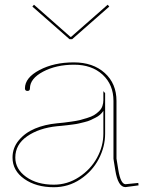

<svg xmlns="http://www.w3.org/2000/svg" viewBox="-20 -785 615 808"><path d="M123 -765.1 276.4 -629.9H279.3L433.1 -765.1L439.9 -757.3L283.7 -620.1H272.5L116.2 -757.3ZM562 -15.1 563 -4.9 508.3 2.4H507.8Q476.6 2.4 465.3 -67.9Q464.4 -73.2 462.4 -85.9Q460.4 -98.6 459 -106.9Q457.5 -115.2 457.5 -117.2V-360.4Q457.5 -428.7 411.9 -470.7Q366.2 -512.7 292 -512.7Q216.3 -512.7 161.1 -483.4Q106 -454.1 106 -413.1Q106 -402.3 95.7 -402.3Q85 -402.3 85 -413.1Q85 -458 146 -490.2Q207 -522.5 290.5 -522.5Q371.6 -522.5 420.9 -477.8Q470.2 -433.1 470.2 -360.4V-117.7L478 -69.8Q487.8 -10.3 508.3 -9.8ZM415 -318.4Q409.2 -309.6 400.9 -302.2Q392.6 -294.9 381.1 -289.3Q369.6 -283.7 360.4 -279.3Q351.1 -274.9 335.7 -271.2Q320.3 -267.6 311.8 -265.4Q303.2 -263.2 285.6 -261Q268.1 -258.8 262.7 -258.1Q257.3 -257.3 239.7 -255.6Q222.2 -253.9 220.7 -253.9Q144 -246.1 94.2 -211.4Q44.4 -176.8 44.4 -122.1Q44.4 -73.2 90.1 -40.5Q135.7 -7.8 206.5 -7.8Q263.7 -7.8 312.5 -39.8Q361.3 -71.8 388.2 -120.8Q415 -169.9 415 -222.7ZM415 -401.4 422.4 -393.1V-222.7Q422.4 -167 395.3 -115.5Q368.2 -64 317.9 -30.5Q267.6 2.9 206.5 2.9Q131.8 2.9 82.3 -32Q32.7 -66.9 32.7 -122.1Q32.7 -163.1 59.3 -194.8Q85.9 -226.6 127.2 -243.9Q168.5 -261.2 219.7 -266.1Q240.7 -268.1 249 -269Q257.3 -270 280 -273.2Q302.7 -276.4 314.7 -279.3Q326.7 -282.2 345.7 -288.1Q364.7 -293.9 375.7 -300.5Q386.7 -307.1 397 -317.1Q407.2 -327.1 411.1 -339.4Q415 -351.1 415 -363.8Z"/></svg>

Font: ZnikomitNo25
Style: Regular
Weight: 100
Designer: gluk
Foundry: gluk
Version: Version 0.56